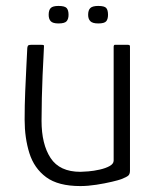

<svg xmlns="http://www.w3.org/2000/svg" viewBox="-20 -623 530 647"><path d="M251 4Q176 4 135.5 -26Q95 -56 79 -107Q63 -158 63 -220Q63 -268 65 -315.5Q67 -363 69 -402Q71 -441 72 -462Q73 -469 76 -470.5Q79 -472 86 -472H118Q125 -472 127 -471Q129 -470 128 -462Q128 -455 126.5 -430Q125 -405 123.5 -369.5Q122 -334 121 -293.5Q120 -253 120 -216Q120 -137 150.5 -90.5Q181 -44 251 -44Q259 -44 277.5 -45.5Q296 -47 316 -51.5Q336 -56 349.5 -63.5Q363 -71 363 -82V-465Q363 -468 364 -470Q365 -472 367 -472H412Q414 -472 416 -471Q418 -470 418 -466V-48Q418 -36 412 -31Q406 -26 388 -19Q380 -16 357 -10.5Q334 -5 305 -0.5Q276 4 251 4ZM211 -573Q211 -559 204.5 -551.5Q198 -544 177 -544Q158 -544 151 -551.5Q144 -559 144 -573Q144 -589 151 -596Q158 -603 177 -603Q198 -603 204.5 -596Q211 -589 211 -573ZM344 -573Q344 -559 338 -551.5Q332 -544 311 -544Q292 -544 284.5 -551.5Q277 -559 277 -573Q277 -589 284.5 -596Q292 -603 311 -603Q332 -603 338 -596Q344 -589 344 -573Z"/></svg>

Font: Glory Thin Light
Style: Regular
Weight: 300
Version: Version 1.011